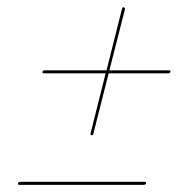

<svg xmlns="http://www.w3.org/2000/svg" viewBox="-20 -625 498 538"><path d="M236 -246Q232.5 -247 234 -252.5L276 -419.5H103Q98 -419.5 99 -424Q100 -428 105.5 -428H278.5L322 -601Q323 -605.5 327 -604.5Q331 -603.5 330 -598.5L286.5 -428H454Q458.5 -428 457.5 -424Q456.5 -419.5 451.5 -419.5H284.5L241.5 -250Q240.5 -245 236 -246ZM30.5 -111.5Q31.5 -115.5 37 -115.5H385.5Q390 -115.5 389 -111.5Q388 -107 383 -107H34.5Q29.5 -107 30.5 -111.5Z"/></svg>

Font: Fraunces 144pt SemiBold
Style: Italic
Weight: 600
Italic angle: -16°
Version: Version 1.000;[0bf87f6ff]